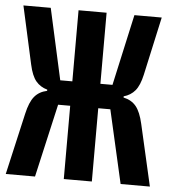

<svg xmlns="http://www.w3.org/2000/svg" viewBox="-51 -744 702 791"><g transform="rotate(5 300.0 -349.0)"><path d="M242 -303H192L123 0H2L60 -254Q71 -303 90 -326Q109 -349 142 -356V-361Q113 -369 95 -390.5Q77 -412 67 -458L14 -698H127L192 -404H242V-698H358V-404H408L473 -698H586L533 -457Q523 -412 505 -390.5Q487 -369 458 -361V-356Q491 -349 510 -326Q529 -303 540 -254L598 0H477L408 -303H358V0H242Z"/></g></svg>

Font: IBM Plex Mono SemiBold
Style: Regular
Weight: 600
Monospace: yes
Designer: Mike Abbink, Paul van der Laan, Pieter van Rosmalen
Foundry: Bold Monday
Version: Version 2.3